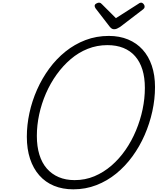

<svg xmlns="http://www.w3.org/2000/svg" viewBox="-20 -1399 1181 1438"><path d="M529 19Q449 19 384.5 -7.5Q320 -34 274.5 -85.5Q229 -137 205 -210Q181 -283 181 -375Q181 -463 200.5 -553Q220 -643 257.5 -727.5Q295 -812 348.5 -885Q402 -958 470.5 -1013Q539 -1068 620.5 -1099Q702 -1130 795 -1130Q875 -1130 939 -1103.5Q1003 -1077 1048 -1027.5Q1093 -978 1117 -907Q1141 -836 1141 -747Q1141 -657 1121 -565.5Q1101 -474 1063.5 -388Q1026 -302 972 -228Q918 -154 850.5 -99Q783 -44 702 -12.5Q621 19 529 19ZM539 -50Q618 -50 687 -79Q756 -108 814.5 -158.5Q873 -209 919.5 -276Q966 -343 998.5 -421Q1031 -499 1048 -580Q1065 -661 1065 -741Q1065 -818 1046.5 -877.5Q1028 -937 992 -978Q956 -1019 904 -1040Q852 -1061 784 -1061Q707 -1061 637.5 -1033.5Q568 -1006 509.5 -956Q451 -906 404 -840.5Q357 -775 324 -699Q291 -623 273.5 -542Q256 -461 256 -381Q256 -302 275 -240.5Q294 -179 330.5 -137Q367 -95 419.5 -72.5Q472 -50 539 -50ZM1037 -1379Q1047 -1379 1055 -1369.5Q1063 -1360 1063 -1351Q1063 -1343 1060.5 -1338.5Q1058 -1334 1053 -1330L879 -1197Q866 -1189 856 -1184.5Q846 -1180 834 -1180Q824 -1180 816 -1185.5Q808 -1191 801 -1200L696 -1336Q692 -1342 690.5 -1346.5Q689 -1351 689 -1355Q689 -1366 701 -1372.5Q713 -1379 720 -1379Q730 -1379 734.5 -1375.5Q739 -1372 744 -1367L848 -1263L1011 -1367Q1018 -1372 1024 -1375.5Q1030 -1379 1037 -1379Z"/></svg>

Font: Playwrite CU Light
Style: Regular
Weight: 300
Designer: Veronika Burian, José Scaglione
Foundry: TypeTogether
Version: Version 1.002